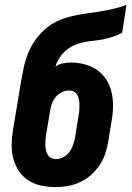

<svg xmlns="http://www.w3.org/2000/svg" viewBox="-20 -755 540 783"><path d="M207 8Q177 8 148.5 2Q120 -4 96.5 -19Q73 -34 57.5 -57Q42 -80 34.5 -107.5Q27 -135 27.5 -165Q28 -195 33 -225L66 -424Q71 -452 77 -480.5Q83 -509 94 -536.5Q105 -564 122.5 -589.5Q140 -615 162.5 -635Q185 -655 212.5 -668Q240 -681 268.5 -688Q297 -695 325.5 -699Q354 -703 383 -707.5Q412 -712 440.5 -718.5Q469 -725 496 -735L478 -621Q460 -612 441 -605.5Q422 -599 402.5 -595Q383 -591 363.5 -589Q344 -587 324.5 -583.5Q305 -580 286 -572Q267 -564 251 -551Q235 -538 223.5 -520.5Q212 -503 206 -484Q220 -493 236.5 -496.5Q253 -500 269 -500Q298 -500 326 -492.5Q354 -485 376 -469.5Q398 -454 413 -431Q428 -408 434.5 -381Q441 -354 441 -325Q441 -296 436 -267L421 -175Q417 -151 408.5 -126.5Q400 -102 385 -80Q370 -58 350 -40.5Q330 -23 306 -12Q282 -1 256.5 3.5Q231 8 207 8ZM208 -106Q224 -106 238.5 -114Q253 -122 263 -135.5Q273 -149 278 -164Q283 -179 286 -194L301 -286Q303 -296 303.5 -307Q304 -318 304 -328Q304 -338 302 -348.5Q300 -359 295.5 -367.5Q291 -376 282 -381Q273 -386 263 -386Q248 -386 233.5 -379.5Q219 -373 209 -361.5Q199 -350 193 -335.5Q187 -321 185 -307L168 -206Q166 -195 165.5 -184.5Q165 -174 165 -163.5Q165 -153 167.5 -142.5Q170 -132 175 -123.5Q180 -115 189 -110.5Q198 -106 208 -106Z"/></svg>

Font: Iosevka Curly Slab Heavy
Style: Italic
Weight: 900
Italic angle: -9°
Monospace: yes
Designer: Belleve Invis
Foundry: Belleve Invis
Version: Version 22.1.2; ttfautohint (v1.8.4)